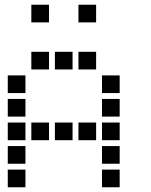

<svg xmlns="http://www.w3.org/2000/svg" viewBox="-20 -808 640 815"><path d="M114 -788Q113 -788 113 -788Q113 -788 113 -787V-714Q113 -713 113 -713Q113 -713 114 -713H187Q188 -713 188 -713Q188 -713 188 -714V-787Q188 -788 188 -788Q188 -788 187 -788ZM314 -788Q313 -788 313 -788Q313 -788 313 -787V-714Q313 -713 313 -713Q313 -713 314 -713H387Q388 -713 388 -713Q388 -713 388 -714V-787Q388 -788 388 -788Q388 -788 387 -788ZM114 -588Q113 -588 113 -588Q113 -588 113 -587V-514Q113 -513 113 -513Q113 -513 114 -513H187Q188 -513 188 -513Q188 -513 188 -514V-587Q188 -588 188 -588Q188 -588 187 -588ZM214 -588Q213 -588 213 -588Q213 -588 213 -587V-514Q213 -513 213 -513Q213 -513 214 -513H287Q288 -513 288 -513Q288 -513 288 -514V-587Q288 -588 288 -588Q288 -588 287 -588ZM314 -588Q313 -588 313 -588Q313 -588 313 -587V-514Q313 -513 313 -513Q313 -513 314 -513H387Q388 -513 388 -513Q388 -513 388 -514V-587Q388 -588 388 -588Q388 -588 387 -588ZM14 -488Q13 -488 13 -488Q13 -488 13 -487V-414Q13 -413 13 -413Q13 -413 14 -413H87Q88 -413 88 -413Q88 -413 88 -414V-487Q88 -488 88 -488Q88 -488 87 -488ZM414 -488Q413 -488 413 -488Q413 -488 413 -487V-414Q413 -413 413 -413Q413 -413 414 -413H487Q488 -413 488 -413Q488 -413 488 -414V-487Q488 -488 488 -488Q488 -488 487 -488ZM14 -388Q13 -388 13 -388Q13 -388 13 -387V-314Q13 -313 13 -313Q13 -313 14 -313H87Q88 -313 88 -313Q88 -313 88 -314V-387Q88 -388 88 -388Q88 -388 87 -388ZM414 -388Q413 -388 413 -388Q413 -388 413 -387V-314Q413 -313 413 -313Q413 -313 414 -313H487Q488 -313 488 -313Q488 -313 488 -314V-387Q488 -388 488 -388Q488 -388 487 -388ZM14 -288Q13 -288 13 -288Q13 -288 13 -287V-214Q13 -213 13 -213Q13 -213 14 -213H87Q88 -213 88 -213Q88 -213 88 -214V-287Q88 -288 88 -288Q88 -288 87 -288ZM114 -288Q113 -288 113 -288Q113 -288 113 -287V-214Q113 -213 113 -213Q113 -213 114 -213H187Q188 -213 188 -213Q188 -213 188 -214V-287Q188 -288 188 -288Q188 -288 187 -288ZM214 -288Q213 -288 213 -288Q213 -288 213 -287V-214Q213 -213 213 -213Q213 -213 214 -213H287Q288 -213 288 -213Q288 -213 288 -214V-287Q288 -288 288 -288Q288 -288 287 -288ZM314 -288Q313 -288 313 -288Q313 -288 313 -287V-214Q313 -213 313 -213Q313 -213 314 -213H387Q388 -213 388 -213Q388 -213 388 -214V-287Q388 -288 388 -288Q388 -288 387 -288ZM414 -288Q413 -288 413 -288Q413 -288 413 -287V-214Q413 -213 413 -213Q413 -213 414 -213H487Q488 -213 488 -213Q488 -213 488 -214V-287Q488 -288 488 -288Q488 -288 487 -288ZM14 -188Q13 -188 13 -188Q13 -188 13 -187V-114Q13 -113 13 -113Q13 -113 14 -113H87Q88 -113 88 -113Q88 -113 88 -114V-187Q88 -188 88 -188Q88 -188 87 -188ZM414 -188Q413 -188 413 -188Q413 -188 413 -187V-114Q413 -113 413 -113Q413 -113 414 -113H487Q488 -113 488 -113Q488 -113 488 -114V-187Q488 -188 488 -188Q488 -188 487 -188ZM14 -88Q13 -88 13 -88Q13 -88 13 -87V-14Q13 -13 13 -13Q13 -13 14 -13H87Q88 -13 88 -13Q88 -13 88 -14V-87Q88 -88 88 -88Q88 -88 87 -88ZM414 -88Q413 -88 413 -88Q413 -88 413 -87V-14Q413 -13 413 -13Q413 -13 414 -13H487Q488 -13 488 -13Q488 -13 488 -14V-87Q488 -88 488 -88Q488 -88 487 -88Z"/></svg>

Font: Doto
Style: Bold
Weight: 700
Monospace: yes
Version: Version 1.000